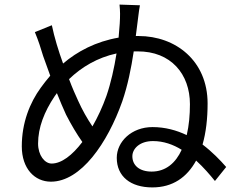

<svg xmlns="http://www.w3.org/2000/svg" viewBox="-20 -803 1040 837"><path d="M488 -570C478 -507 463 -440 444 -385C427 -337 406 -292 383 -252C360 -286 339 -323 321 -363C310 -387 295 -420 281 -458C336 -511 405 -552 488 -570ZM206 -693 132 -663C149 -622 157 -595 168 -559L199 -473C184 -455 170 -438 158 -421C110 -355 75 -268 75 -165C75 -68 131 -11 202 -11C333 -11 449 -180 513 -361C537 -431 552 -506 563 -579H579C726 -580 808 -479 808 -349C808 -302 804 -256 794 -214C750 -235 700 -249 645 -249C553 -249 489 -185 489 -115C489 -34 549 14 644 14C733 14 795 -30 835 -103C868 -73 896 -40 917 -14L966 -75C940 -105 905 -141 863 -173C878 -225 885 -286 885 -352C885 -538 746 -646 584 -646H572L579 -701C582 -721 585 -755 590 -780L501 -783C504 -754 504 -734 502 -700L497 -639C398 -622 317 -579 255 -526C235 -581 217 -640 206 -693ZM772 -150C746 -93 703 -55 641 -55C588 -55 557 -82 557 -122C557 -154 588 -188 647 -188C693 -188 735 -173 772 -150ZM339 -184C295 -126 248 -90 205 -90C175 -90 146 -126 146 -177C146 -247 173 -316 218 -383L228 -397C242 -362 256 -329 268 -303C290 -260 315 -218 339 -184Z"/></svg>

Font: Source Han Sans JP
Style: Regular
Weight: 400
Designer: Ryoko NISHIZUKA 西塚涼子 (kana, bopomofo & ideographs); Paul D. Hunt (Latin, Greek & Cyrillic); Sandoll Communications 산돌커뮤니
Foundry: Adobe
Version: Version 2.004;hotconv 1.0.118;makeotfexe 2.5.65603